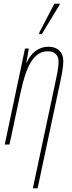

<svg xmlns="http://www.w3.org/2000/svg" viewBox="-20 -792 397 1052"><path d="M194 -605H209L306 -765L308 -772H278L197 -617ZM283 -339 160 240H186L307 -329C316 -370 327 -424 327 -455C327 -509 294 -536 245 -536C193 -536 149 -503 126 -448H124L138 -526H117L6 0H32L93 -287C125 -436 167 -511 242 -511C278 -511 301 -492 301 -453C301 -419 291 -378 283 -339Z"/></svg>

Font: Noto Sans ExtraCondensed Thin
Style: Italic
Weight: 100
Width: 2
Italic angle: -12°
Designer: Monotype Design Team
Foundry: Monotype Imaging Inc.
Version: Version 2.013